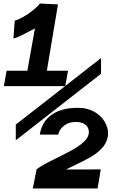

<svg xmlns="http://www.w3.org/2000/svg" viewBox="-20 -899 640 1088"><path d="M156 -726.5Q119.5 -707 95.8 -695.5Q72 -684 56 -680.5L63.5 -782Q81.5 -786 110 -802Q138.5 -818 165.2 -839.2Q192 -860.5 206 -879L308.5 -874L245.5 -498H365.5L350 -412L552.5 -570V-481L69.5 -104V-193L349 -411H2L17.5 -498H135L178 -738ZM304 -5Q361 -33 395.2 -52.5Q429.5 -72 454.8 -95Q480 -118 483 -142.5Q483.5 -145.5 483.5 -151Q483.5 -177 463.8 -192.5Q444 -208 409 -208Q371 -208 344 -187.8Q317 -167.5 309.5 -136L205.5 -136.5Q216.5 -208 271.5 -248Q326.5 -288 422 -288Q474 -288 512.8 -266.5Q551.5 -245 572 -211.2Q592.5 -177.5 592.5 -143Q592.5 -133.5 591 -124.5Q584 -87 556.8 -58.2Q529.5 -29.5 493.2 -8.8Q457 12 394 42L353 61.5L551 61L533 169H166L187.5 60Q207 45.5 234 30.8Q261 16 304 -5Z"/></svg>

Font: JuliaMono Black
Style: Italic
Weight: 900
Italic angle: -9°
Monospace: yes
Designer: cormullion
Foundry: corm
Version: Version 0.057; ttfautohint (v1.8.4)